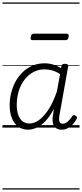

<svg xmlns="http://www.w3.org/2000/svg" viewBox="-20 -1030 662 1550"><path d="M207 17Q162 17 128.5 -6.5Q95 -30 76.5 -74.5Q58 -119 58 -181Q58 -229 69.5 -277Q81 -325 104 -368.5Q127 -412 161.5 -446Q196 -480 241 -499.5Q286 -519 342 -519Q375 -519 408.5 -509Q442 -499 473 -480L476 -496Q478 -507 485 -511Q492 -515 504 -515Q521 -515 526.5 -509Q532 -503 530 -492L460 -100Q456 -78 457 -62.5Q458 -47 465.5 -39Q473 -31 486 -31Q501 -31 514 -39Q527 -47 539.5 -61Q552 -75 563 -92Q568 -99 574.5 -100.5Q581 -102 590 -96Q600 -90 601.5 -83Q603 -76 598 -69Q587 -48 569 -28Q551 -8 528 4.5Q505 17 478 17Q457 17 442 10Q427 3 418 -10Q409 -23 406 -41.5Q403 -60 405 -83Q408 -100 410.5 -117.5Q413 -135 415 -152Q383 -90 347.5 -53Q312 -16 276 0.5Q240 17 207 17ZM115 -184Q115 -141 126 -106.5Q137 -72 160 -52.5Q183 -33 219 -33Q256 -33 294.5 -60.5Q333 -88 370.5 -144.5Q408 -201 439 -290L465 -432Q429 -455 398.5 -462.5Q368 -470 339 -470Q296 -470 260.5 -453.5Q225 -437 197.5 -409Q170 -381 151.5 -344.5Q133 -308 124 -267Q115 -226 115 -184ZM244 -706Q232 -706 229 -712.5Q226 -719 228 -731Q230 -744 235.5 -751Q241 -758 252 -758H518Q530 -758 533 -751Q536 -744 534 -731Q532 -719 526.5 -712.5Q521 -706 510 -706ZM0 490H622V500H0ZM0 -20H622V0H0ZM0 -505H622V-500H0ZM0 -1010H622V-1000H0Z"/></svg>

Font: Playwrite ZA Guides
Style: Regular
Weight: 400
Designer: Veronika Burian, José Scaglione
Foundry: TypeTogether
Version: Version 1.003